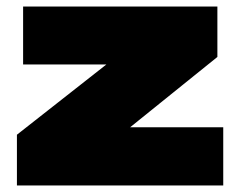

<svg xmlns="http://www.w3.org/2000/svg" viewBox="-20 -570 739 590"><path d="M32 0V-156L307 -372H51V-550H648V-395L380 -179H666V0Z"/></svg>

Font: Georama Expanded Black
Style: Regular
Weight: 900
Width: 7
Designer: Jean-Baptiste Levee
Foundry: Production Type
Version: Version 1.000